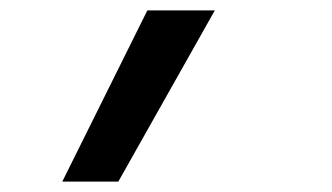

<svg xmlns="http://www.w3.org/2000/svg" viewBox="-20 -172 640 370"><path d="M100 178 264 -152H394L208 178Z"/></svg>

Font: Iosevka SmBd Ex Obl
Style: Regular
Weight: 600
Width: 7
Italic angle: -9°
Monospace: yes
Designer: Belleve Invis
Foundry: Belleve Invis
Version: Version 32.5.0; ttfautohint (v1.8.4)